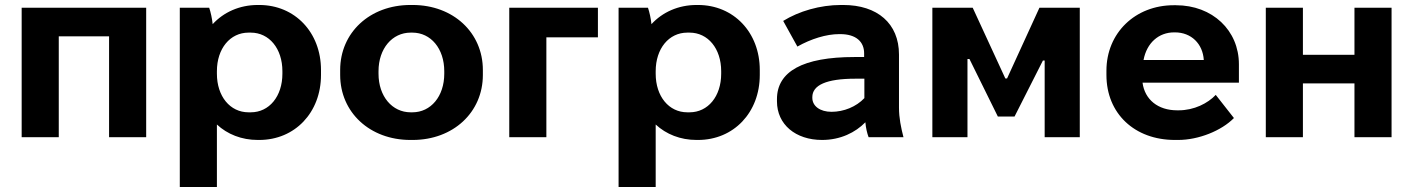

<svg xmlns="http://www.w3.org/2000/svg" viewBox="-20 -551 5675 771"><path d="M67 0H216V-405H418V0H567V-520H67Z M702 200H851V-51C893 -12 950 11 1015 11H1021C1164 11 1269 -99 1269 -250V-270C1269 -421 1164 -531 1021 -531H1015C942 -531 878 -502 834 -454C832 -475 826 -503 820 -520H702ZM978 -100C904 -100 851 -164 851 -255V-265C851 -356 904 -420 978 -420H987C1061 -420 1114 -356 1114 -265V-255C1114 -164 1061 -100 987 -100Z M1628 11H1637C1800 11 1919 -100 1919 -250V-270C1919 -420 1800 -531 1637 -531H1628C1465 -531 1346 -420 1346 -270V-250C1346 -100 1465 11 1628 11ZM1629 -100C1555 -100 1500 -164 1500 -255V-265C1500 -356 1555 -420 1629 -420H1636C1710 -420 1764 -356 1764 -265V-255C1764 -164 1710 -100 1636 -100Z M2025 0H2174V-401H2381V-520H2025Z M2464 200H2613V-51C2655 -12 2712 11 2777 11H2783C2926 11 3031 -99 3031 -250V-270C3031 -421 2926 -531 2783 -531H2777C2704 -531 2640 -502 2596 -454C2594 -475 2588 -503 2582 -520H2464ZM2740 -100C2666 -100 2613 -164 2613 -255V-265C2613 -356 2666 -420 2740 -420H2749C2823 -420 2876 -356 2876 -265V-255C2876 -164 2823 -100 2749 -100Z M3281 11C3355 11 3415 -19 3455 -60C3457 -37 3462 -16 3468 0H3608C3598 -39 3590 -77 3590 -119V-332C3590 -457 3503 -531 3366 -531H3357C3273 -531 3188 -506 3125 -467L3182 -364C3237 -395 3298 -414 3350 -414H3354C3418 -414 3450 -383 3450 -337V-322H3411C3204 -322 3100 -264 3100 -153V-144C3100 -51 3175 11 3281 11ZM3319 -102C3273 -102 3242 -125 3242 -158V-161C3242 -209 3298 -235 3415 -235H3451V-157C3418 -122 3368 -102 3319 -102Z M3724 0H3865V-314H3873L3987 -83H4054L4168 -308H4175V0H4316V-520H4154L4024 -236H4017L3886 -520H3724Z M4698 11H4711C4793 11 4885 -26 4935 -77L4862 -170C4830 -136 4775 -108 4713 -108H4707C4630 -108 4577 -151 4568 -219H4955V-293C4955 -429 4849 -530 4702 -530H4693C4539 -530 4423 -419 4423 -267V-250C4423 -95 4536 11 4698 11ZM4572 -310C4585 -379 4633 -421 4695 -421H4698C4764 -421 4810 -375 4814 -310Z M5063 0H5212V-216H5419V0H5568V-520H5419V-331H5212V-520H5063Z"/></svg>

Font: Fixel Display Bold
Style: Bold
Weight: 700
Designer: AlfaBravo + MacPaw
Foundry: Kyrylo Tkachov, Marchela Mozhyna, Serhii Makarenko, Maria Weinstein, Zakhar Kryvoshyya
Version: Version 1.211